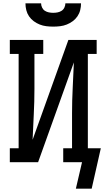

<svg xmlns="http://www.w3.org/2000/svg" viewBox="-20 -975 640 1154"><path d="M300 -815Q279 -815 258.5 -817.5Q238 -820 219 -827.5Q200 -835 183 -847.5Q166 -860 154.5 -877Q143 -894 138 -914Q133 -934 133 -955H227Q227 -942 233 -929.5Q239 -917 250 -910Q261 -903 274 -900.5Q287 -898 300 -898Q313 -898 326 -900.5Q339 -903 350 -910Q361 -917 367 -929.5Q373 -942 373 -955H467Q467 -934 462 -914Q457 -894 445.5 -877Q434 -860 417 -847.5Q400 -835 381 -827.5Q362 -820 341.5 -817.5Q321 -815 300 -815ZM436 159 473 0H360V-84H413V-294Q413 -371 417 -447.5Q421 -524 424 -600L209 0H39V-84H92V-651H39V-735H240V-651H187V-441Q187 -364 183 -287.5Q179 -211 176 -135L391 -735H561V-651H508V-84H586L531 159Z"/></svg>

Font: Iosevka Curly Slab MdEx
Style: Regular
Weight: 500
Width: 7
Monospace: yes
Designer: Belleve Invis
Foundry: Belleve Invis
Version: Version 11.1.0; ttfautohint (v1.8.3)